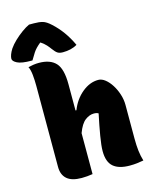

<svg xmlns="http://www.w3.org/2000/svg" viewBox="-207 -1099 951 1201"><g transform="rotate(-15 269.0 -498.5)"><path d="M171 6Q107 6 76 -21Q45 -48 45 -99V-624Q45 -661 41.5 -695.5Q38 -730 28 -750Q45 -754 62.5 -756.5Q80 -759 97 -759Q170 -759 206 -720.5Q242 -682 242 -582V-412H248Q273 -477 323 -518.5Q373 -560 428 -560Q451 -560 473 -542.5Q495 -525 513 -496.5Q531 -468 542 -433.5Q553 -399 553 -365V-146Q553 -103 557 -68Q561 -33 571 0Q549 4 528 6.5Q507 9 481 9Q411 9 375.5 -21.5Q340 -52 340 -122Q340 -157 350.5 -219.5Q361 -282 377 -357Q367 -364 347 -364Q319 -364 291 -343Q263 -322 242 -265V0Q206 6 171 6ZM100 -1006H131Q166 -1006 188.5 -999.5Q211 -993 239 -967Q310 -903 354 -807Q334 -795 310.5 -789.5Q287 -784 261 -784Q239 -784 226.5 -792Q214 -800 198 -822Q188 -836 175.5 -850Q163 -864 141 -879H138Q106 -853 90.5 -829Q75 -805 63 -784H57Q-7 -784 -34.5 -798Q-62 -812 -62 -828Q-62 -839 -56.5 -854.5Q-51 -870 -39 -889Q-24 -911 0 -934Q24 -957 51 -976.5Q78 -996 100 -1006Z"/></g></svg>

Font: Recursive Mn Csl St Blk
Style: Regular
Weight: 900
Monospace: yes
Version: Version 1.079;hotconv 1.0.112;makeotfexe 2.5.65598; ttfautoh